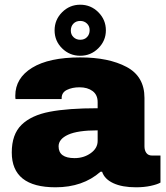

<svg xmlns="http://www.w3.org/2000/svg" viewBox="-20 -784 707 816"><path d="M30 -136Q30 -213 71.5 -253.5Q113 -294 191 -309Q269 -324 395 -324V-350Q395 -381 373.5 -397Q352 -413 318 -413Q287 -413 264.5 -402Q242 -391 242 -367V-363H46Q45 -368 45 -377Q45 -452 116.5 -496Q188 -540 321 -540Q442 -540 518 -499.5Q594 -459 594 -368V-162Q594 -145 602 -134Q610 -123 626 -123H662V-8Q648 0 620 6Q592 12 558 12Q499 12 461.5 -5.5Q424 -23 414 -54H407Q332 12 216 12Q30 12 30 -136ZM395 -185V-230Q310 -230 269.5 -211.5Q229 -193 229 -162Q229 -112 297 -112Q336 -112 365.5 -133Q395 -154 395 -185ZM212 -655Q212 -700 244 -732Q276 -764 321 -764Q366 -764 398 -732Q430 -700 430 -655Q430 -611 398 -579Q366 -547 321 -547Q276 -547 244 -578.5Q212 -610 212 -655ZM361 -656Q361 -673 349.5 -684Q338 -695 321 -695Q303 -695 292 -683.5Q281 -672 281 -654Q281 -637 292.5 -626Q304 -615 321 -615Q339 -615 350 -626.5Q361 -638 361 -656Z"/></svg>

Font: Archivo Black
Style: Regular
Weight: 400
Designer: Hector Gatti
Foundry: Omnibus-Type
Version: Version 1.101; ttfautohint (v1.8)